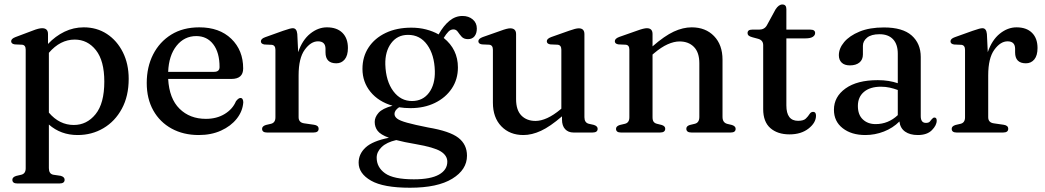

<svg xmlns="http://www.w3.org/2000/svg" viewBox="-20 -606 4780 878"><path d="M199.5 -450.5V-405Q233.5 -441 275 -461Q316.5 -481 363 -481Q422.5 -481 468.8 -450.8Q515 -420.5 541.8 -367.2Q568.5 -314 568.5 -245.5Q568.5 -166.5 537.2 -108.8Q506 -51 453 -19.8Q400 11.5 335 11.5Q258 11.5 203.5 -36.5V163Q203.5 189 223.5 193L257.5 198Q275.5 203 275.5 216Q275.5 233 252 233H59Q36.5 233 36.5 216Q36.5 204 54 198.5L77.5 193Q97.5 188 97.5 163.5V-379Q97.5 -400 81 -401.5L47.5 -403Q31 -405.5 31 -417.5Q31 -429 51 -436.5L129.5 -466Q157 -477 172.5 -477Q199.5 -477 199.5 -450.5ZM321.5 -425Q255.5 -425 203.5 -364.5V-91Q251.5 -34.5 317.5 -34.5Q377 -34.5 417 -83.8Q457 -133 457 -233Q457 -328 418.8 -376.5Q380.5 -425 321.5 -425Z M1092 -293Q1092 -245 1038 -245H749Q754 -155 801 -108.8Q848 -62.5 921.5 -62.5Q971 -62.5 1007.5 -84.8Q1044 -107 1059 -143Q1070.5 -158 1079.5 -158Q1086.5 -158 1089.5 -152Q1092.5 -146 1092.5 -138Q1089.5 -97 1062.5 -63Q1035.5 -29 990.8 -8.8Q946 11.5 889 11.5Q818.5 11.5 764.8 -18Q711 -47.5 681 -101Q651 -154.5 651 -226.5Q651 -299.5 680.2 -357Q709.5 -414.5 763.2 -447.8Q817 -481 891.5 -481Q983.5 -481 1037.8 -428.5Q1092 -376 1092 -293ZM877.5 -441Q823 -441 787.5 -396.8Q752 -352.5 749 -277.5H959Q984 -277.5 984 -299.5Q984 -366 955.2 -403.5Q926.5 -441 877.5 -441Z M1339.5 -450.5 1343.5 -367.5Q1362.5 -423 1398.5 -452Q1434.5 -481 1475 -481Q1520.5 -481 1545.8 -456Q1571 -431 1571 -386.5Q1571 -352 1556.2 -334.2Q1541.5 -316.5 1518 -316.5Q1468.5 -316.5 1468.5 -366.5V-383.5Q1468 -417 1434 -417Q1401.5 -417 1373.5 -378.5Q1345.5 -340 1345.5 -261.5V-70Q1345.5 -45.5 1371 -42L1416 -35.5Q1437 -32.5 1437 -17Q1437 0 1413.5 0H1201Q1178.5 0 1178.5 -17Q1178.5 -29 1196 -34.5L1219.5 -40Q1239.5 -45 1239.5 -69.5V-378Q1239.5 -399 1223 -401L1189.5 -402.5Q1173 -405 1173 -417Q1173 -429 1193 -436L1274 -465Q1294 -472 1303.8 -474.5Q1313.5 -477 1319 -477Q1337 -477 1339.5 -450.5Z M1938 -23Q2036.5 -6.5 2076 24Q2115.5 54.5 2115.5 106Q2115.5 170 2048.2 211.2Q1981 252.5 1855 252.5Q1733 252.5 1676.5 220Q1620 187.5 1620 138Q1620 98 1651.8 68.5Q1683.5 39 1758.5 24Q1720.5 10 1707 -7.5Q1693.5 -25 1693.5 -48.5Q1693.5 -70 1711 -90Q1728.5 -110 1775 -122.5Q1711 -141 1674.2 -186Q1637.5 -231 1637.5 -291Q1637.5 -346.5 1665.5 -389Q1693.5 -431.5 1743.8 -455.5Q1794 -479.5 1861 -479.5Q1897.5 -479.5 1929 -471.2Q1960.5 -463 1986 -448.5V-449Q2008.5 -489 2035.5 -511Q2062.5 -533 2095 -533Q2123 -533 2141.8 -517.2Q2160.5 -501.5 2160.5 -475.5Q2160.5 -453.5 2150 -440.2Q2139.5 -427 2120 -427Q2101 -427 2091 -438.2Q2081 -449.5 2073.5 -460.5Q2066 -471.5 2053.5 -471.5Q2040.5 -471.5 2030.5 -461.2Q2020.5 -451 2009 -432.5Q2074 -380.5 2074 -297.5Q2074 -243 2045.8 -201Q2017.5 -159 1968.5 -135.2Q1919.5 -111.5 1857 -111.5Q1830 -111.5 1805 -115.5Q1784 -101.5 1784 -85Q1784 -73 1796.2 -63.5Q1808.5 -54 1841.8 -44.8Q1875 -35.5 1938 -23ZM1845.5 -446.5Q1797 -446.5 1768.8 -408.5Q1740.5 -370.5 1742 -311Q1744.5 -235 1778.5 -189.2Q1812.5 -143.5 1865 -144Q1914 -144.5 1942 -182.2Q1970 -220 1968.5 -281.5Q1966.5 -355.5 1933.5 -401.2Q1900.5 -447 1845.5 -446.5ZM1702.5 115Q1702.5 159 1741 186.5Q1779.5 214 1872.5 214Q1949 214 1987.2 192.5Q2025.5 171 2025.5 133.5Q2025.5 105 1995.2 86.2Q1965 67.5 1881 53Q1827.5 44 1792 34.5Q1748 44.5 1725.2 66.5Q1702.5 88.5 1702.5 115Z M2234 -136.5V-378.5Q2234 -399.5 2217.5 -401.5L2184 -403Q2167.5 -405.5 2167.5 -417.5Q2167.5 -429 2187.5 -436.5L2270 -465.5Q2299.5 -476.5 2313 -476.5Q2340 -476.5 2340 -450V-152.5Q2340 -102.5 2364.2 -77.8Q2388.5 -53 2429 -53Q2453.5 -53 2482.2 -66Q2511 -79 2544 -106.5L2547 -109V-378.5Q2547 -399.5 2530.5 -401.5L2496.5 -403Q2480.5 -405.5 2480.5 -417.5Q2480.5 -429 2500.5 -436.5L2582.5 -465.5Q2613 -476.5 2626.5 -476.5Q2652.5 -476.5 2652.5 -450V-70Q2652.5 -45 2672.5 -40L2695 -35Q2713 -29.5 2713 -17Q2713 0 2689.5 0H2602.5Q2578.5 0 2564.2 -15.5Q2550 -31 2550 -59V-74Q2495.5 -27 2453.8 -7.8Q2412 11.5 2373.5 11.5Q2311 11.5 2272.5 -28.5Q2234 -68.5 2234 -136.5Z M2964 -450.5V-394Q3019 -442 3061.2 -461.5Q3103.5 -481 3143 -481Q3206.5 -481 3245.2 -441Q3284 -401 3284 -333V-71.5Q3284 -45 3306 -39.5L3327 -34.5Q3344 -29 3344 -17Q3344 0 3321.5 0H3142Q3118.5 0 3118.5 -17.5Q3118.5 -29.5 3134.5 -34.5L3157.5 -40Q3178 -45 3178 -71.5V-316.5Q3178 -366.5 3153.2 -391.5Q3128.5 -416.5 3087.5 -416.5Q3062.5 -416.5 3033.2 -403.5Q3004 -390.5 2971 -362.5L2964 -356.5V-70Q2964 -56 2969 -49.2Q2974 -42.5 2984 -40L3006 -34.5Q3022 -29.5 3022 -17.5Q3022 0 2998.5 0H2819.5Q2797 0 2797 -17Q2797 -29 2814.5 -34.5L2838 -40Q2858 -45 2858 -69.5V-379Q2858 -400 2841.5 -401.5L2808 -403Q2791.5 -405.5 2791.5 -417.5Q2791.5 -429.5 2811.5 -437L2894 -466Q2924 -477 2938 -477Q2964 -477 2964 -450.5Z M3447 -428.5 3421 -435.5Q3408 -439 3403.2 -443.5Q3398.5 -448 3398.5 -454.5Q3398.5 -470.5 3419 -470.5H3451Q3476 -470.5 3487 -490.5L3526.5 -563Q3541 -585.5 3557.5 -585.5Q3576 -585.5 3576 -564.5V-470.5H3686Q3707.5 -470.5 3707.5 -455Q3707.5 -444.5 3696.8 -437.5Q3686 -430.5 3663 -430.5H3576V-124Q3576 -53.5 3629.5 -53.5Q3654.5 -53.5 3665 -63.8Q3675.5 -74 3681.8 -84.2Q3688 -94.5 3698.5 -94.5Q3711.5 -94.5 3711.5 -77Q3711.5 -45 3677.5 -18.2Q3643.5 8.5 3590.5 8.5Q3535.5 8.5 3502.8 -20.2Q3470 -49 3470 -107V-399.5Q3470 -422 3447 -428.5Z M3793.5 -104Q3793.5 -163.5 3846.5 -201.5Q3899.5 -239.5 3994 -239.5Q4020.5 -239.5 4043.5 -235.8Q4066.5 -232 4085.5 -225.5V-360.5Q4085.5 -403.5 4063.8 -426.5Q4042 -449.5 4002 -449.5Q3964 -449.5 3945 -433.8Q3926 -418 3926 -396.5V-357Q3926 -333 3910 -320Q3894 -307 3866.5 -307Q3842 -307 3829 -319.5Q3816 -332 3816 -353.5Q3816 -384.5 3840.2 -413.5Q3864.5 -442.5 3910.5 -461.5Q3956.5 -480.5 4022 -480.5Q4107.5 -480.5 4149 -443.8Q4190.5 -407 4190.5 -345.5V-75Q4190.5 -44 4214 -44Q4226.5 -44 4231.8 -49.8Q4237 -55.5 4241 -61Q4247 -68.5 4253 -68.5Q4263.5 -68.5 4263.5 -54.5Q4263.5 -33 4241.5 -10.8Q4219.5 11.5 4177 11.5Q4141 11.5 4118.8 -4.2Q4096.5 -20 4093 -50.5Q4063 -20.5 4022 -4.5Q3981 11.5 3937 11.5Q3873.5 11.5 3833.5 -19.8Q3793.5 -51 3793.5 -104ZM3903 -121.5Q3903 -81 3925.8 -59.8Q3948.5 -38.5 3984 -38.5Q4042 -38.5 4085.5 -79.5V-194.5Q4068 -201 4049 -205.2Q4030 -209.5 4008.5 -209.5Q3959 -209.5 3931 -186Q3903 -162.5 3903 -121.5Z M4493 -450.5 4497 -367.5Q4516 -423 4552 -452Q4588 -481 4628.5 -481Q4674 -481 4699.2 -456Q4724.5 -431 4724.5 -386.5Q4724.5 -352 4709.8 -334.2Q4695 -316.5 4671.5 -316.5Q4622 -316.5 4622 -366.5V-383.5Q4621.5 -417 4587.5 -417Q4555 -417 4527 -378.5Q4499 -340 4499 -261.5V-70Q4499 -45.5 4524.5 -42L4569.5 -35.5Q4590.5 -32.5 4590.5 -17Q4590.5 0 4567 0H4354.5Q4332 0 4332 -17Q4332 -29 4349.5 -34.5L4373 -40Q4393 -45 4393 -69.5V-378Q4393 -399 4376.5 -401L4343 -402.5Q4326.5 -405 4326.5 -417Q4326.5 -429 4346.5 -436L4427.5 -465Q4447.5 -472 4457.2 -474.5Q4467 -477 4472.5 -477Q4490.5 -477 4493 -450.5Z"/></svg>

Font: Fraunces 9pt S000
Style: Regular
Weight: 400
Version: Version 1.000; ttfautohint (v1.8.3)